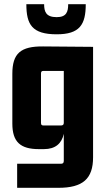

<svg xmlns="http://www.w3.org/2000/svg" viewBox="-20 -703 507 918"><path d="M285 -116C285 -107 281 -103 271 -103H189C179 -103 176 -106 176 -116V-351C176 -361 179 -364 189 -364H285ZM271 80H62V195H259C376 195 425 152 425 49V-479L186 -481C79 -482 39 -448 39 -350V-112C39 -24 78 10 166 10H190C245 10 275 -17 285 -63V66C285 76 281 80 271 80ZM106 -683C106 -586 133 -539 251 -539C361 -539 390 -585 390 -683H306C306 -647 298 -621 251 -621C200 -621 191 -647 191 -683Z"/></svg>

Font: Gemini
Style: Regular
Weight: 700
Designer: Pushpananda Ekanayake, Sol Matas, Kosala Senevirathne
Foundry: Mooniak
Version: Version 1.000;PS 1.0;hotconv 1.0.86;makeotf.lib2.5.63406